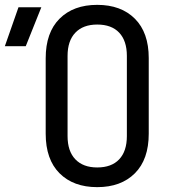

<svg xmlns="http://www.w3.org/2000/svg" viewBox="-100 -760 720 790"><path d="M-80 -570 -24 -730H70L6 -570ZM300 10Q202 10 145 -47Q88 -104 88 -210V-520Q88 -626 145 -683Q202 -740 300 -740Q398 -740 455 -683Q512 -626 512 -521V-210Q512 -104 455 -47Q398 10 300 10ZM300 -71Q359 -71 390.5 -104.5Q422 -138 422 -200V-530Q422 -592 390.5 -625.5Q359 -659 300 -659Q242 -659 210 -625.5Q178 -592 178 -530V-200Q178 -138 210 -104.5Q242 -71 300 -71Z"/></svg>

Font: JetBrains Mono NL
Style: Regular
Weight: 400
Monospace: yes
Designer: Philipp Nurullin, Konstantin Bulenkov
Foundry: JetBrains
Version: Version 2.305; ttfautohint (v1.8.4.7-5d5b)